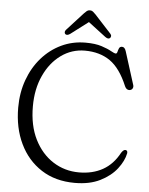

<svg xmlns="http://www.w3.org/2000/svg" viewBox="-59 -929 769 993"><g transform="rotate(5 325.0 -433.0)"><path d="M623.5 -161Q615.5 -121 584 -80.2Q552.5 -39.5 498 -12.2Q443.5 15 366.5 15Q265.5 15 192.8 -32Q120 -79 80.8 -160.8Q41.5 -242.5 41.5 -348Q41.5 -426 65.8 -492.5Q90 -559 133.2 -608.2Q176.5 -657.5 234.2 -685Q292 -712.5 359.5 -712.5Q410 -712.5 443 -701.8Q476 -691 494.2 -680.5Q512.5 -670 519.5 -670Q525.5 -670 527.8 -679.5Q530 -689 534 -698.2Q538 -707.5 549.5 -707.5Q563.5 -707.5 570 -686.5L624 -515.5Q627 -505.5 622.5 -497.5Q618 -489.5 607.5 -488Q591 -486.5 582.5 -505.5Q544.5 -596.5 490.8 -633.8Q437 -671 360 -671Q291.5 -671 236.2 -631Q181 -591 148.8 -521Q116.5 -451 116.5 -361Q116.5 -261.5 152.2 -190Q188 -118.5 248.5 -79.8Q309 -41 384 -41Q454 -41 506.8 -70.5Q559.5 -100 592 -161Q604 -179 614 -177.5Q625.5 -175.5 623.5 -161ZM483 -747Q473.5 -739.5 458 -751L367.5 -820L276.5 -751Q261 -740 251.5 -747Q247.5 -750.5 247.2 -757Q247 -763.5 253 -770L337.5 -862.5Q345.5 -871 351.8 -876Q358 -881 367.5 -881Q376.5 -881 383 -876Q389.5 -871 397.5 -862.5L482.5 -770Q488.5 -763.5 487.8 -757Q487 -750.5 483 -747Z"/></g></svg>

Font: Fraunces 72pt S100 Light
Style: Regular
Weight: 300
Version: Version 1.000; ttfautohint (v1.8.3)